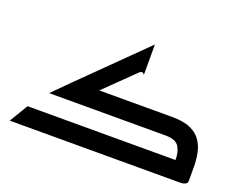

<svg xmlns="http://www.w3.org/2000/svg" viewBox="-101 -796 1211 976"><g transform="rotate(20 505.0 -308.0)"><path d="M25 0 85 -100H885Q886 -142 868.5 -171Q851 -200 795 -200H165L265 -300H795Q857 -300 894.5 -283Q932 -266 951.5 -237Q971 -208 978 -172Q985 -136 985 -97.5Q985 -59 985 -23Q985 -11 975 -6Q965 -1 955 -0.5Q945 0 945 0ZM320 -222 254 -289 586 -616V-451Q580 -462 572.5 -461.5Q565 -461 560 -456Z"/></g></svg>

Font: Reem Kufi Fun
Style: Regular
Weight: 400
Designer: Khaled Hosny
Version: Version 1.005